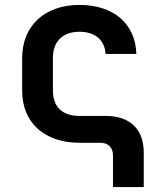

<svg xmlns="http://www.w3.org/2000/svg" viewBox="-20 -580 640 780"><path d="M564 180V40C564 -55 508 -109 410 -109H303C236 -109 195 -143 195 -212V-345C195 -413 236 -451 303 -451C366 -451 405 -418 409 -361H534C530 -484 441 -560 303 -560C162 -560 70 -476 70 -344V-212C70 -80 162 0 303 0H387C420 0 439 19 439 52V180Z"/></svg>

Font: Tekne LDO
Style: Bold
Weight: 700
Monospace: yes
Designer: Alessio Laiso, Mario Rullo, Paolo Rosset
Foundry: Alessio Laiso
Version: Version 1.000;hotconv 1.0.109;makeotfexe 2.5.65596